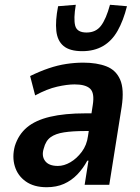

<svg xmlns="http://www.w3.org/2000/svg" viewBox="-20 -773 586 803"><path d="M175 10Q122 10 88 -14Q54 -38 42 -77.5Q30 -117 42 -162Q57 -210 92.5 -240Q128 -270 189 -284.5Q250 -299 338 -299H382L372 -225H335Q284 -225 248 -219.5Q212 -214 191.5 -199Q171 -184 163 -152Q153 -121 168.5 -100Q184 -79 222 -79Q248 -79 274.5 -94.5Q301 -110 322 -138Q343 -166 348 -204L368 -334Q376 -384 357 -402Q338 -420 292 -420Q261 -420 219 -410.5Q177 -401 127 -374L106 -455Q147 -475 184 -487.5Q221 -500 257 -505.5Q293 -511 328 -511Q385 -511 425 -495.5Q465 -480 482.5 -440Q500 -400 489 -327L437 0H334L350 -101H345Q328 -69 303.5 -43.5Q279 -18 247.5 -4Q216 10 175 10ZM324 -559Q272 -559 246 -580.5Q220 -602 215.5 -644Q211 -686 223 -747L297 -753Q287 -694 294.5 -665.5Q302 -637 342 -637Q381 -637 402.5 -665.5Q424 -694 440 -753L511 -747Q496 -687 472 -644.5Q448 -602 411 -580.5Q374 -559 324 -559Z"/></svg>

Font: Nunito Sans 7pt Condensed
Style: Bold Italic
Weight: 700
Width: 3
Italic angle: -9°
Designer: Vernon Adams
Foundry: Vernon Adams
Version: Version 3.101;gftools[0.9.27]